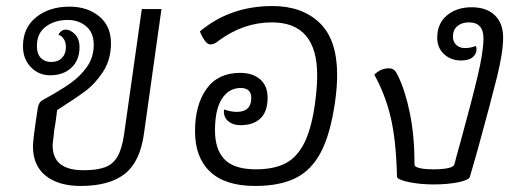

<svg xmlns="http://www.w3.org/2000/svg" viewBox="-20 -606 1745 635"><path d="M89 -122Q89 -133 92.5 -161.5Q96 -190 105 -249Q108 -268 121 -275Q178 -306 212 -330Q246 -354 268 -385.5Q290 -417 290 -458Q290 -498 265 -519Q240 -540 204 -540Q161 -540 131.5 -518Q102 -496 102 -454Q102 -428 115 -414.5Q128 -401 149 -401Q172 -401 185 -414.5Q198 -428 198 -450Q198 -466 191 -477Q184 -488 173 -491Q182 -508 198 -508Q213 -508 228 -492.5Q243 -477 243 -450Q243 -407 216 -382Q189 -357 146 -357Q108 -357 82 -384Q56 -411 56 -453Q56 -514 99.5 -549Q143 -584 210 -584Q269 -584 308 -552Q347 -520 347 -463Q347 -409 321 -369Q295 -329 262 -304.5Q229 -280 169 -242Q167 -227 165 -211Q163 -195 160 -180Q154 -130 154 -127Q154 -83 180 -63Q206 -43 256 -43Q301 -43 327.5 -53Q354 -63 368.5 -88Q383 -113 390 -159L449 -576H514L456 -163Q443 -70 392 -30.5Q341 9 247 9Q174 9 131.5 -24.5Q89 -58 89 -122Z M625 -172Q625 -259 663 -312Q701 -365 774 -365Q816 -365 840.5 -343.5Q865 -322 865 -283Q865 -236 841 -214Q817 -192 776 -192Q750 -192 734 -206Q718 -220 721 -244Q743 -236 763 -236Q811 -236 811 -282Q811 -315 776 -315Q737 -315 714 -279.5Q691 -244 691 -175Q691 -111 723 -78.5Q755 -46 826 -46Q887 -46 925.5 -66.5Q964 -87 988 -136.5Q1012 -186 1023 -273Q1029 -320 1029 -357Q1029 -532 879 -532Q786 -532 704 -472Q697 -466 690 -462.5Q683 -459 676 -459Q659 -459 641 -502Q741 -586 881 -586Q979 -586 1037 -530.5Q1095 -475 1095 -359Q1095 -316 1088 -268Q1073 -164 1042 -104Q1011 -44 958.5 -17.5Q906 9 824 9Q725 9 675 -38Q625 -85 625 -172Z M1293 -22Q1290 -143 1272 -218.5Q1254 -294 1218 -359Q1239 -380 1266 -380Q1277 -380 1283.5 -374.5Q1290 -369 1297 -354Q1321 -304 1336 -229.5Q1351 -155 1351 -61Q1351 -54 1368 -50Q1385 -46 1414 -46Q1443 -46 1462 -50Q1481 -54 1483 -63Q1486 -76 1505 -144Q1541 -275 1560 -355.5Q1579 -436 1579 -479Q1579 -532 1531 -532Q1507 -532 1492.5 -519.5Q1478 -507 1478 -485Q1478 -468 1489 -457.5Q1500 -447 1518 -447Q1537 -447 1553 -454Q1556 -450 1556 -442Q1556 -428 1543.5 -417Q1531 -406 1505 -406Q1471 -406 1448.5 -427Q1426 -448 1426 -481Q1426 -528 1458 -555Q1490 -582 1540 -582Q1589 -582 1616.5 -555.5Q1644 -529 1644 -482Q1644 -433 1623.5 -350.5Q1603 -268 1559 -108L1534 -21Q1530 -10 1494.5 -3Q1459 4 1415 4Q1369 4 1331 -4Q1293 -12 1293 -22Z"/></svg>

Font: Krub
Style: Italic
Weight: 400
Italic angle: -8°
Designer: Ekaluck Peanpanawate
Foundry: Cadson Demak Co.,Ltd.
Version: Version 1.000; ttfautohint (v1.6)